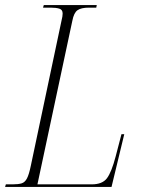

<svg xmlns="http://www.w3.org/2000/svg" viewBox="-37 -734 555 754"><path d="M-17 0 -14 -10H12Q35 -10 48 -14Q61 -18 69 -33.5Q77 -49 84 -83L205 -655Q209 -670 209 -681Q209 -696 196 -700Q183 -704 162 -704H132L135 -714H343L341 -704H312Q282 -704 267.5 -694Q253 -684 247 -652L110 -10H323Q365 -10 383 -34Q401 -58 417 -119L440 -207H451L401 0Z"/></svg>

Font: Noto Serif Display Condensed ExtraLight
Style: Italic
Weight: 200
Width: 3
Italic angle: -12°
Designer: Monotype Design Team
Foundry: Monotype Imaging Inc.
Version: Version 2.009